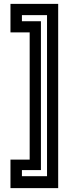

<svg xmlns="http://www.w3.org/2000/svg" viewBox="-20 -770 368 990"><path d="M280 200H34V53H133V-603H34V-750H280ZM222.5 138.5V-692H93V-660.5H191V107H93V138.5Z"/></svg>

Font: Tourney SemiBold
Style: Regular
Weight: 600
Version: Version 1.015